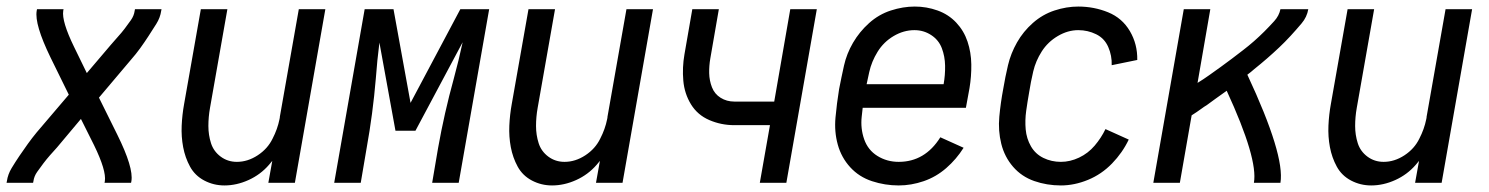

<svg xmlns="http://www.w3.org/2000/svg" viewBox="-24 -558 4544 586"><path d="M-4 0 -3 -5Q0 -26 11.5 -45Q23 -64 35.5 -82.5Q48 -101 61 -119Q74 -137 88 -154L186 -269L130 -383Q81 -484 88 -525L89 -530H170L169 -525Q164 -493 202 -415L241 -335L315 -422Q325 -434 336 -446Q347 -458 356.5 -470.5Q366 -483 375.5 -496.5Q385 -510 387 -525L388 -530H469L468 -525Q465 -504 453 -485Q441 -466 429 -447.5Q417 -429 404 -411Q391 -393 376 -376L278 -260L334 -147Q384 -46 377 -5L376 0H295L296 -5Q301 -37 263 -115L223 -195L150 -108Q139 -96 128.5 -84Q118 -72 108.5 -59.5Q99 -47 89.5 -33.5Q80 -20 78 -5L77 0Z M661 8Q628 8 599.5 -7Q571 -22 556 -49.5Q541 -77 535 -109Q529 -141 530.5 -174.5Q532 -208 538 -241L589 -530H670L617 -229Q612 -201 612 -173.5Q612 -146 620 -121Q628 -96 649.5 -80Q671 -64 699 -64Q732 -64 762.5 -84Q793 -104 808 -135Q823 -164 829 -194L830 -199V-201L888 -530H969L876 0H795L807 -67Q802 -61 797 -55Q771 -25 734.5 -8.5Q698 8 661 8Z M996 0 1089 -530H1116H1177L1229 -244L1381 -530H1442H1469L1376 0H1295L1313 -106Q1332 -213 1361 -318Q1376 -373 1388 -429L1244 -159H1183L1134 -428Q1127 -373 1123 -318Q1114 -211 1095 -106L1077 0Z M1661 8Q1628 8 1599.5 -7Q1571 -22 1556 -49.5Q1541 -77 1535 -109Q1529 -141 1530.5 -174.5Q1532 -208 1538 -241L1589 -530H1670L1617 -229Q1612 -201 1612 -173.5Q1612 -146 1620 -121Q1628 -96 1649.5 -80Q1671 -64 1699 -64Q1732 -64 1762.5 -84Q1793 -104 1808 -135Q1823 -164 1829 -194L1830 -199V-201L1888 -530H1969L1876 0H1795L1807 -67Q1802 -61 1797 -55Q1771 -25 1734.5 -8.5Q1698 8 1661 8Z M2295 0 2326 -176H2217Q2177 -176 2141 -191.5Q2105 -207 2085 -239.5Q2065 -272 2061.5 -312Q2058 -352 2065 -392L2089 -530H2170L2144 -380Q2140 -357 2140.5 -334.5Q2141 -312 2149 -291.5Q2157 -271 2175.5 -259.5Q2194 -248 2217 -248H2339L2388 -530H2469L2376 0Z M2719 8Q2677 8 2637.5 -5Q2598 -18 2571 -47.5Q2544 -77 2533 -116.5Q2522 -156 2526 -199.5Q2530 -243 2537 -286Q2544 -322 2552 -358Q2560 -394 2579.5 -427.5Q2599 -461 2628.5 -487.5Q2658 -514 2695 -526Q2732 -538 2768 -538Q2804 -538 2837.5 -526Q2871 -514 2894.5 -489Q2918 -464 2929 -431Q2940 -398 2940.5 -361.5Q2941 -325 2935 -289L2924 -229H2609Q2608 -216 2606 -202Q2602 -166 2613.5 -133Q2625 -100 2654 -82Q2683 -64 2719 -64Q2799 -64 2846 -139L2917 -107Q2895 -72 2864 -45Q2833 -18 2795 -5Q2757 8 2719 8ZM2621 -301H2856Q2861 -329 2860.5 -357.5Q2860 -386 2850.5 -411Q2841 -436 2818 -451Q2795 -466 2767 -466Q2734 -466 2703.5 -448Q2673 -430 2654.5 -400Q2636 -370 2629 -338Q2625 -320 2621 -301Z M3214 8Q3171 8 3132.5 -5.5Q3094 -19 3068 -49Q3042 -79 3032 -119Q3022 -159 3026 -202Q3030 -245 3038 -287Q3044 -323 3052.5 -359Q3061 -395 3080 -428.5Q3099 -462 3128.5 -488Q3158 -514 3194.5 -526Q3231 -538 3267 -538Q3315 -538 3358 -520.5Q3401 -503 3424.5 -463Q3448 -423 3447 -375L3369 -359Q3370 -388 3358.5 -414.5Q3347 -441 3321.5 -453.5Q3296 -466 3267 -466Q3235 -466 3204.5 -448Q3174 -430 3155.5 -401Q3137 -372 3129.5 -340Q3122 -308 3117 -276Q3112 -248 3108 -219.5Q3104 -191 3106.5 -163Q3109 -135 3122.5 -111.5Q3136 -88 3160.5 -76Q3185 -64 3214 -64Q3242 -64 3269.5 -77Q3297 -90 3317 -113.5Q3337 -137 3350 -164L3421 -132Q3402 -92 3370 -59Q3338 -26 3296.5 -9Q3255 8 3214 8Z M3496 0 3589 -530H3670L3631 -305Q3649 -316 3666.5 -328.5Q3684 -341 3701.5 -353.5Q3719 -366 3736 -379Q3753 -392 3770 -405Q3787 -418 3803.5 -432.5Q3820 -447 3835 -462Q3850 -477 3865 -493.5Q3880 -510 3884 -530H3969Q3965 -506 3948.5 -486.5Q3932 -467 3915 -448.5Q3898 -430 3880 -413Q3862 -396 3843 -379.5Q3824 -363 3804 -347Q3794 -338 3783 -330Q3898 -84 3884 0H3803Q3816 -73 3720 -281Q3702 -268 3685 -256Q3672 -246 3659 -237L3651 -232L3644 -227Q3629 -216 3613 -206L3577 0Z M4161 8Q4128 8 4099.5 -7Q4071 -22 4056 -49.5Q4041 -77 4035 -109Q4029 -141 4030.5 -174.5Q4032 -208 4038 -241L4089 -530H4170L4117 -229Q4112 -201 4112 -173.5Q4112 -146 4120 -121Q4128 -96 4149.5 -80Q4171 -64 4199 -64Q4232 -64 4262.5 -84Q4293 -104 4308 -135Q4323 -164 4329 -194L4330 -199V-201L4388 -530H4469L4376 0H4295L4307 -67Q4302 -61 4297 -55Q4271 -25 4234.5 -8.5Q4198 8 4161 8Z"/></svg>

Font: Iosevka SS08
Style: Italic
Weight: 400
Italic angle: -10°
Monospace: yes
Designer: Belleve Invis
Foundry: Belleve Invis
Version: 2.1.0; ttfautohint (v1.8.2)